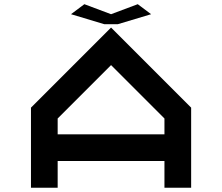

<svg xmlns="http://www.w3.org/2000/svg" viewBox="-20 -879 1040 899"><path d="M875 0H750V-125H250V0H125V-375L500 -750L875 -375ZM750 -250V-324.2L500 -574.2L250 -324.2V-250ZM312.5 -812.5 375 -859.4 500 -812.5 625 -859.4 687.5 -812.5 531.2 -765.6H468.8Z"/></svg>

Font: Xanmono
Style: Regular
Weight: 400
Designer: GGBotNet
Foundry: GGBotNet
Version: 1.00